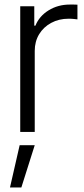

<svg xmlns="http://www.w3.org/2000/svg" viewBox="-20 -573 365 834"><path d="M67.9 0V-545.9H128.9V-461.4H133.8Q150.4 -502.9 191.2 -528.1Q231.9 -553.2 283.2 -553.2Q291 -553.2 300.5 -553.2Q310.1 -553.2 316.4 -552.7V-488.8Q312.5 -489.3 301.8 -490.5Q291 -491.7 277.8 -491.7Q235.8 -491.7 202.4 -473.6Q168.9 -455.6 149.9 -424.1Q130.9 -392.6 130.9 -352.1V0ZM23.4 241.2 65.4 57.6H130.9L72.8 241.2Z"/></svg>

Font: Inter Tight Light
Style: Regular
Weight: 300
Designer: Rasmus Andersson
Foundry: rsms
Version: Version 3.004